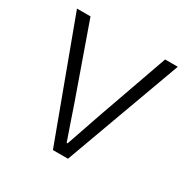

<svg xmlns="http://www.w3.org/2000/svg" viewBox="-128 -648 745 762"><g transform="rotate(30 244.5 -267.0)"><path d="M211 0 13 -534H75L191 -206Q204 -168 217.5 -128.5Q231 -89 244 -52H248Q261 -89 274.5 -128.5Q288 -168 301 -206L417 -534H475L280 0Z"/></g></svg>

Font: Noto Sans JP Thin Light
Style: Regular
Weight: 300
Version: Version 2.004-H2;hotconv 1.0.118;makeotfexe 2.5.65603